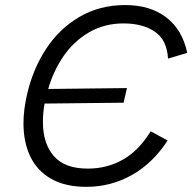

<svg xmlns="http://www.w3.org/2000/svg" viewBox="-20 -721 752 751"><path d="M71.8 -238.3Q71.8 -291.5 85.9 -352.1Q108.4 -450.2 159.9 -529.3Q211.4 -608.4 290.5 -654.8Q369.6 -701.2 469.7 -701.2Q567.9 -701.2 630.6 -652.8Q693.4 -604.5 712.4 -514.2L637.2 -491.7Q633.3 -564 586.2 -596.7Q539.1 -629.4 463.4 -629.4Q388.7 -629.4 329.1 -595Q269.5 -560.5 229.2 -502.4Q189 -444.3 168.5 -373L476.6 -376.5L463.4 -319.3L154.3 -315.9Q147.9 -279.8 147.9 -244.1Q147.9 -159.2 190.7 -110.4Q233.4 -61.5 323.2 -61.5Q399.4 -61.5 461.7 -97.2Q523.9 -132.8 569.3 -207.5L635.7 -171.4Q576.7 -81.5 494.9 -35.9Q413.1 9.8 317.9 9.8Q234.9 9.8 179.9 -21.7Q125 -53.2 98.4 -109.1Q71.8 -165 71.8 -238.3Z"/></svg>

Font: Acari Sans
Style: Italic
Weight: 400
Italic angle: -13°
Designer: Alfredo Marco Pradil and Stefan Peev
Foundry: Hanken Design Co.
Version: Version 1.045;January 11, 2019;FontCreator 11.5.0.2425 64-bi